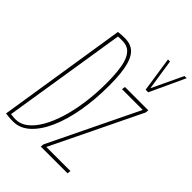

<svg xmlns="http://www.w3.org/2000/svg" viewBox="-235 -891 1001 1001"><g transform="rotate(45 266.0 -390.0)"><path d="M54 10Q43 10 33.5 9.5Q24 9 16 8Q8 7 -2 6L110 -707Q125 -709 136 -709.5Q147 -710 159 -710Q185 -710 204.5 -701.5Q224 -693 237.5 -675Q251 -657 259.5 -629Q268 -601 272 -563.5Q276 -526 276 -477Q276 -375 260.5 -286.5Q245 -198 215.5 -131.5Q186 -65 145 -27.5Q104 10 54 10ZM56 -7Q90 -7 120.5 -30.5Q151 -54 176 -97Q201 -140 219 -198Q237 -256 247 -326.5Q257 -397 257 -475Q257 -522 253.5 -558Q250 -594 242.5 -619Q235 -644 223.5 -660Q212 -676 196 -683.5Q180 -691 159 -691Q154 -691 149 -691Q144 -691 139 -691Q134 -691 127 -690L19 -10Q26 -9 32 -8.5Q38 -8 44 -7.5Q50 -7 56 -7ZM248 0 250 -18 489 -511H336L339 -530H511L509 -512L270 -19H448L445 0ZM534 -790 444 -596H425L396 -790H411L437 -619L518 -790Z"/></g></svg>

Font: Georama
Style: Italic
Weight: 400
Width: 2
Italic angle: -9°
Designer: Jean-Baptiste Levee
Foundry: Production Type
Version: Version 1.000